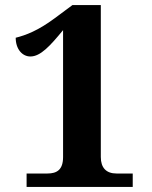

<svg xmlns="http://www.w3.org/2000/svg" viewBox="-20 -738 599 758"><path d="M85 0H504V-53H440C399 -53 378 -76 378 -118V-718H266L196 -666C130 -617 82 -599 42 -589C42 -544 68 -515 100 -515C140 -515 178 -557 229 -619V-118C229 -68 205 -53 167 -53H85Z"/></svg>

Font: Noto Serif Malayalam
Style: Bold
Weight: 700
Designer: Indian type Foundry, Jelle Bosma, Monotype Design Team
Foundry: Monotype Imaging Inc.
Version: Version 2.104